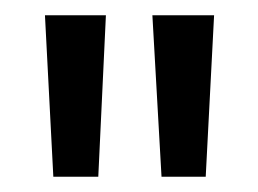

<svg xmlns="http://www.w3.org/2000/svg" viewBox="-20 -775 339 252"><path d="M192 -543 180 -755H261L250 -543ZM50 -543 39 -755H119L109 -543Z"/></svg>

Font: DM Sans 12pt
Style: Regular
Weight: 400
Version: Version 4.004;gftools[0.9.30]